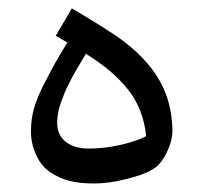

<svg xmlns="http://www.w3.org/2000/svg" viewBox="-20 -428 480 454"><path d="M115.2 -138.2Q115.2 -108.4 135.7 -92.5Q156.2 -76.7 190.9 -76.7Q225.6 -76.7 263.2 -85Q300.8 -93.3 325.7 -106Q318.8 -170.9 282.7 -216.3Q246.6 -261.7 183.1 -300.8Q182.6 -299.8 177 -290.5Q171.4 -281.2 168.9 -277.1Q166.5 -272.9 160.4 -262.7Q154.3 -252.4 151.1 -246.1Q147.9 -239.7 142.3 -228.8Q136.7 -217.8 133.5 -210.2Q130.4 -202.6 126.5 -192.1Q122.6 -181.6 120.1 -172.9Q115.2 -153.3 115.2 -138.2ZM82 -225.1Q104.5 -269.5 120.8 -296.9Q137.2 -324.2 139.2 -327.6L111.8 -343.3L149.9 -408.2Q235.8 -357.4 265.6 -335.4Q350.1 -273.4 375 -197.8Q387.2 -161.1 387.7 -119.1Q387.7 -95.2 373.8 -66.4Q359.9 -37.6 338.6 -25.9Q317.4 -14.2 277.1 -4.2Q236.8 5.9 202.4 5.9Q168 5.9 143.6 -0.5Q119.1 -6.8 98.1 -21.2Q77.1 -35.6 65.2 -62Q53.2 -88.4 53.2 -117.2Q53.2 -146 60.1 -170.4Q66.9 -194.8 82 -225.1Z"/></svg>

Font: MiladAzad
Style: Regular
Weight: 400
Designer: Reza bakhtiari fard
Foundry: http://font-store.ir
Version: Version:0.0.3;RFB:1.2.5;Building:2016-04-05 21:27:38.277324